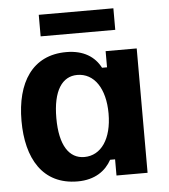

<svg xmlns="http://www.w3.org/2000/svg" viewBox="-50 -713 675 769"><g transform="rotate(-5 287.5 -329.0)"><path d="M134.2 -581.7H434.2V-668.3H134.2ZM231.7 10C301.7 10 345 -22.5 368.3 -65H388.3V0H513.3V-500H388.3V-435H368.3C345 -480 300.8 -510 230.8 -510C94.2 -510 28.3 -405 28.3 -250.8C28.3 -100 90.8 10 231.7 10ZM266.7 -85C205.8 -85 168.3 -140 168.3 -250C168.3 -360 205.8 -415 266.7 -415C334.2 -415 378.3 -351.7 378.3 -250C378.3 -148.3 334.2 -85 266.7 -85Z"/></g></svg>

Font: Familjen Grotesk GF
Style: Bold
Weight: 700
Designer: Anders Wikstroem, Jonas Baeckman, Matilda Gysing, Kristian Moeller
Foundry: Familjen STHLM AB
Version: Version 2.000; Beta; Release 4; Build 6